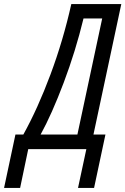

<svg xmlns="http://www.w3.org/2000/svg" viewBox="-114 -734 617 945"><path d="M-94 191H-15L25 0H311L270 191H349L405 -72H346L483 -714H237Q197 -535 134.5 -367.5Q72 -200 1 -72H-38ZM86 -72Q141 -172 199.5 -327Q258 -482 297 -643H389L267 -72Z"/></svg>

Font: Noto Sans UI Condensed
Style: Italic
Weight: 400
Width: 3
Italic angle: -12°
Designer: Monotype Design Team
Foundry: Monotype Imaging Inc.
Version: Version 1.901